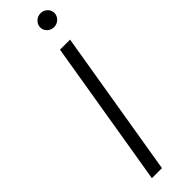

<svg xmlns="http://www.w3.org/2000/svg" viewBox="-310 -904 896 896"><g transform="rotate(-45 137.5 -456.0)"><path d="M238.3 -727.3 117.5 0H51.1L171.9 -727.3ZM226.9 -821Q207 -821 193.2 -834.7Q179.3 -848.4 180 -867.5Q180.8 -885.7 194.8 -898.8Q208.8 -911.9 228 -911.9Q247.9 -911.9 261.5 -898.3Q275.2 -884.6 274.9 -865.4Q274.1 -847.3 260.1 -834.2Q246.1 -821 226.9 -821Z"/></g></svg>

Font: Karasuma Gothic
Style: Light Italic
Weight: 300
Italic angle: 9.39998°
Designer: Rasmus Andersson / Ryoko Nishizuka
Foundry: rsms
Version: Version 1.00